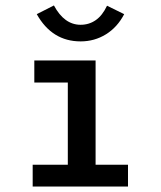

<svg xmlns="http://www.w3.org/2000/svg" viewBox="-20 -685 590 705"><path d="M100 0V-80H229V-382H106V-463H331V-80H450V0ZM373 -664 436 -633Q411 -585 369 -559Q327 -533 276 -533Q171 -533 115 -633L178 -665Q216 -594 276 -594Q307 -594 331.5 -611Q356 -628 373 -664Z"/></svg>

Font: Inconsolata SemiExpanded SemiBold
Style: Regular
Weight: 600
Width: 6
Monospace: yes
Designer: Raph Levien, Cyreal, Brenton Simpson
Foundry: Raph Levien, Cyreal, Google
Version: Version 3.001; ttfautohint (v1.8.2.53-6de2)